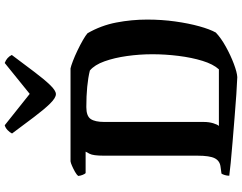

<svg xmlns="http://www.w3.org/2000/svg" viewBox="-126 -899 1026 814"><g transform="rotate(-90 387.0 -492.0)"><path d="M467 1Q440 0 394.5 -3Q349 -6 296 -10.5Q243 -15 192 -19Q141 -23 102.5 -27Q64 -31 49 -33Q49 -43 52 -52.5Q55 -62 58 -66L87 -70Q112 -73 123 -94.5Q134 -116 134 -168V-565Q134 -610 142 -625Q150 -640 151 -642H60Q56 -646 52.5 -655Q49 -664 48 -673Q53 -680 65.5 -687Q78 -694 90.5 -699.5Q103 -705 110 -706H504Q514 -704 535 -696Q556 -688 580 -676.5Q604 -665 624 -653.5Q644 -642 653 -634Q686 -577 698.5 -512Q711 -447 711 -381Q711 -319 703 -262Q695 -205 682.5 -160Q670 -115 656 -90Q633 -68 596 -47.5Q559 -27 523 -13.5Q487 0 467 1ZM260 -77H500Q522 -101 536 -146.5Q550 -192 557 -248Q564 -304 564 -359Q564 -413 556.5 -466.5Q549 -520 534 -562Q519 -604 495 -624Q434 -639 340 -639Q302 -639 289.5 -620.5Q277 -602 277 -563V-142Q277 -119 271.5 -101Q266 -83 260 -77ZM395 -768Q379 -768 354.5 -793Q330 -818 298 -860.5Q266 -903 228 -954Q233 -964 242.5 -973Q252 -982 263 -985L396 -879L527 -985Q551 -976 561 -955Q522 -903 490 -860.5Q458 -818 434 -793Q410 -768 395 -768Z"/></g></svg>

Font: Texturina
Style: Bold
Weight: 700
Designer: Guillermo Torres Carreño
Foundry: Omnibus-Type
Version: Version 1.002; ttfautohint (v1.8.3)